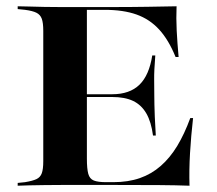

<svg xmlns="http://www.w3.org/2000/svg" viewBox="-20 -591 691 611"><path d="M175.8 -2.4Q147.6 -2.4 121.4 -2Q95.2 -1.6 73.4 -1.2Q51.6 -0.8 36.3 0V-8.9L59.7 -11.3Q83.9 -15.3 96 -21Q108.1 -26.6 112.9 -39.5Q117.7 -52.4 117.7 -78.2V-492.7Q117.7 -518.5 112.9 -531.5Q108.1 -544.4 96 -550.4Q83.9 -556.5 59.7 -559.7L36.3 -562.1V-571Q51.6 -571 73.4 -570.2Q95.2 -569.4 121.4 -569Q147.6 -568.5 175.8 -568.5H187.9H321Q397.6 -568.5 450 -569.4Q502.4 -570.2 541.9 -571Q540.3 -533.9 542.3 -493.5Q544.4 -453.2 548.4 -409.7H538.7Q516.9 -463.7 486.7 -496.8Q456.5 -529.8 414.5 -544.8Q372.6 -559.7 312.9 -559.7H256.5V-86.3Q256.5 -54 260.9 -37.9Q265.3 -21.8 278.6 -16.5Q291.9 -11.3 317.7 -11.3H340.3Q387.9 -11.3 425 -24.2Q462.1 -37.1 491.5 -62.9Q521 -88.7 544 -126.6Q566.9 -164.5 585.5 -215.3H594.4Q587.9 -158.1 584.7 -103.6Q581.5 -49.2 583.1 0Q541.1 -1.6 485.9 -2Q430.6 -2.4 348.4 -2.4H187.9ZM226.6 -282.3V-291.1H444.4V-282.3ZM466.9 -159.7Q461.3 -203.2 445.6 -230.2Q429.8 -257.3 403.6 -269.8Q377.4 -282.3 337.1 -282.3V-291.1Q392.7 -291.1 423.8 -321.4Q454.8 -351.6 464.5 -414.5H474.2Q470.2 -364.5 470.6 -338.3Q471 -312.1 471 -287.1Q471 -272.6 471.4 -257.3Q471.8 -241.9 472.6 -219.4Q473.4 -196.8 475.8 -159.7Z"/></svg>

Font: Playfair 144pt SemiExpanded ExtraBold
Style: Regular
Weight: 800
Width: 6
Designer: Claus Eggers Sørensen
Foundry: Claus Eggers Sørensen
Version: Version 2.203